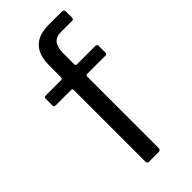

<svg xmlns="http://www.w3.org/2000/svg" viewBox="-235 -796 849 849"><g transform="rotate(-45 189.5 -371.0)"><path d="M345 -530Q355 -530 355 -520V-477Q355 -468 345 -468H231Q223 -468 223 -459V-14Q223 0 211 0H150Q139 0 139 -13V-460Q139 -468 132 -468H34Q24 -468 24 -477V-520Q24 -530 35 -530H130Q139 -530 139 -540V-613Q139 -742 264 -742H347Q360 -742 360 -730V-691Q360 -681 349 -681H279Q221 -681 221 -609V-539Q221 -530 230 -530Z"/></g></svg>

Font: Libre Franklin
Style: Regular
Weight: 400
Designer: Pablo Impallari, Rodrigo Fuenzalida
Foundry: Impallari Type
Version: Version 1.001; ttfautohint (v1.4.1)